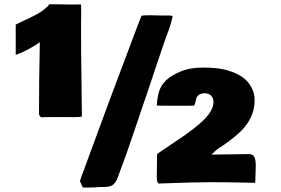

<svg xmlns="http://www.w3.org/2000/svg" viewBox="-20 -840 1310 894"><path d="M357.9 -763.2 357.4 -743.2V-683.1Q357.4 -598.1 358.9 -510.3L361.3 -298.3Q356.9 -294.4 320.3 -294.4L309.6 -294.9H213.4Q213.4 -294.9 188 -294.4H183.1L174.3 -293.9L169.9 -294.4L164.1 -301.8V-301.3Q161.6 -305.2 161.6 -312Q161.6 -472.2 165.5 -643.1Q106.4 -603 54.7 -585Q53.2 -585 53.2 -585.4V-725.6L98.6 -747.6Q100.1 -749 102.5 -749L111.8 -753.4Q187.5 -788.6 210 -820.3Q278.3 -818.8 315.4 -818.8Q352.5 -818.8 357.4 -819.3Q357.9 -816.9 357.9 -802.2ZM758.3 -767.6 763.2 -768.1Q783.7 -768.1 783.7 -762.7Q776.4 -730 766.6 -702.6L752.4 -665Q709 -539.1 664.6 -404.3L653.8 -373.5Q647.9 -356.9 605.7 -231.4Q563.5 -106 539.1 -43L530.3 -20H531.2Q517.1 19 495.1 26.4Q482.9 30.3 464.4 30.8H443.4Q424.8 33.2 390.6 33.2H365.7Q355.5 12.2 352.1 3.4Q362.8 -31.7 365.7 -34.7L395 -115.2Q480.5 -350.1 622.1 -724.1L638.7 -766.6Q647 -769 677.7 -769L745.6 -767.6ZM1170.9 -68.8 1168.9 -1.5V4.9Q1168.9 10.7 1165 11.2L1139.2 10.7Q1033.2 8.3 959 8.3Q884.8 8.3 718.8 14.6L715.3 10.7Q710 6.3 710 -20L711.4 -120.6Q711.4 -123.5 725.6 -132.8Q739.7 -142.1 743.2 -144.5Q746.6 -147 752.4 -150.9L833.5 -205.6Q884.3 -241.2 917 -270.5Q974.1 -321.8 974.1 -364.7Q974.1 -383.8 962.6 -394.8Q951.2 -405.8 933.6 -405.8Q916 -405.8 906.2 -398.2Q896.5 -390.6 894 -381.6Q891.6 -372.6 889.2 -362.1Q886.7 -351.6 883.3 -348.1Q871.1 -347.7 852.1 -347.7H764.6L748.5 -348.1H719.7Q711.9 -348.1 710 -349.1Q711.9 -384.3 720 -412.1Q728 -439.9 750.5 -463.4Q772.9 -486.8 818.4 -506.1Q863.8 -525.4 924.1 -525.4Q984.4 -525.4 1023.9 -516.4Q1063.5 -507.3 1095.7 -489.3Q1127.9 -471.2 1146.7 -440.4Q1165.5 -409.7 1165.5 -374.8Q1165.5 -339.8 1155.3 -312Q1137.7 -262.2 1095 -222.9Q1052.2 -183.6 994.6 -147L995.1 -147.5Q987.3 -142.6 964.8 -120.1L1139.2 -122.6Q1157.7 -122.6 1164.3 -108.9Q1170.9 -95.2 1170.9 -68.8Z"/></svg>

Font: Bowlby One
Style: Regular
Weight: 400
Designer: vernon adams
Foundry: vernon adams
Version: Version 1.000